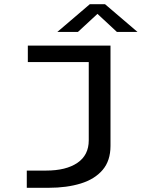

<svg xmlns="http://www.w3.org/2000/svg" viewBox="-20 -717 740 914"><path d="M107.5 177V95H199.5Q294.5 95 348.5 58.2Q402.5 21.5 402.5 -49V-421.5H112.5V-500H506V-22.5Q506 48 468.5 92Q431 136 364.5 156.5Q298 177 211.5 177ZM253 -565 407.5 -697H480L634.5 -565H536.5L444 -651L351 -565Z"/></svg>

Font: Trispace SemiExpanded
Style: Regular
Weight: 400
Width: 6
Designer: Tyler Finck
Foundry: Etcetera Type Company
Version: Version 1.210; ttfautohint (v1.8.3)